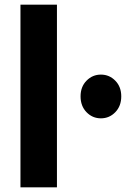

<svg xmlns="http://www.w3.org/2000/svg" viewBox="-20 -801 564 821"><path d="M67.5 0V-781H223.5V0ZM411.5 -295Q375.5 -295 350 -321.2Q324.5 -347.5 324.5 -389Q324.5 -430 350 -456Q375.5 -482 411.5 -482Q447.5 -482 473 -456Q498.5 -430 498.5 -389Q498.5 -347.5 473 -321.2Q447.5 -295 411.5 -295Z"/></svg>

Font: Spline Sans
Style: Bold
Weight: 700
Designer: Eben Sorkin, Mirko Velimirovic
Foundry: Sorkin Type
Version: Version 1.000; ttfautohint (v1.8.3)